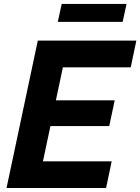

<svg xmlns="http://www.w3.org/2000/svg" viewBox="-20 -944 705 964"><path d="M528.4 -311.2H142.6L170.2 -440.4H556ZM636.4 -606H205.2L233.4 -740H664.6ZM512.6 0H76.4L104.6 -134H540.8ZM167.2 0H12.8L169.8 -740H324.2ZM595.8 -834.2H270.2L289.8 -924.2H615.4Z"/></svg>

Font: Be Vietnam Pro Variable Thin
Style: Italic
Weight: 100
Italic angle: -12°
Designer: Lam Bao, Tony Le, Vietanh Nguyen
Foundry: Yellow Type Foundry
Version: Version 1.002